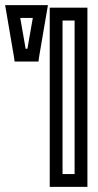

<svg xmlns="http://www.w3.org/2000/svg" viewBox="-38 -704 383 749"><path d="M303 0V-649V-674H278H181H156V-649V0V25H181H278H303V0ZM253 -25H206V-624H253V-25ZM115 -485 144 -655 149 -684H120H12H-18L-13 -655L16 -485L19 -464H41H91H112L115 -485ZM69 -514H62L41 -634H90L69 -514Z"/></svg>

Font: Gamestation DisplayOutline
Style: Regular
Weight: 400
Designer: Jonas Hecksher
Foundry: Jonas Hecksher, Playtypeª, e-types AS
Version: Version 1.003